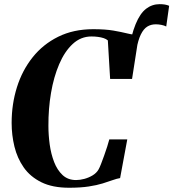

<svg xmlns="http://www.w3.org/2000/svg" viewBox="-20 -893 834 924"><path d="M617.5 -609 596.5 -637.5Q611.5 -725.5 632.8 -777Q654 -828.5 683 -850.8Q712 -873 748.5 -873Q762.5 -873 774 -871Q785.5 -869 794 -865L780 -765.5Q770.5 -770.5 757 -773.2Q743.5 -776 729.5 -776Q706.5 -776 688.8 -765Q671 -754 657.8 -727.2Q644.5 -700.5 636 -652ZM312.5 10.5Q232.5 10.5 179 -16Q125.5 -42.5 94.2 -87.2Q63 -132 49.5 -187.5Q36 -243 36 -301.5Q36 -392 61.5 -473.2Q87 -554.5 137 -617.2Q187 -680 260.2 -716.2Q333.5 -752.5 428.5 -752.5Q487 -752.5 525.8 -745.8Q564.5 -739 593 -732Q621.5 -725 648.5 -724.5L615.5 -513H510L499 -698.5Q491 -705.5 478.8 -709.5Q466.5 -713.5 451.5 -715.5Q436.5 -717.5 420 -717.5Q369 -717.5 330 -681.5Q291 -645.5 264.8 -584Q238.5 -522.5 225.5 -445.8Q212.5 -369 213 -287Q213 -243.5 219.2 -197.8Q225.5 -152 240.5 -113.2Q255.5 -74.5 281.2 -50.5Q307 -26.5 346 -26.5Q365 -26.5 386.2 -32.2Q407.5 -38 426 -49.2Q444.5 -60.5 454 -77Q459 -85.5 466.2 -103.8Q473.5 -122 481.2 -144.2Q489 -166.5 495.8 -187.2Q502.5 -208 506 -222H592.5L558 -36Q542.5 -33.5 522.2 -26.2Q502 -19 474 -10.2Q446 -1.5 406.8 4.5Q367.5 10.5 312.5 10.5Z"/></svg>

Font: Merriweather 120pt ExtraBold
Style: Italic
Weight: 800
Italic angle: -7.8°
Version: Version 2.101